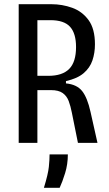

<svg xmlns="http://www.w3.org/2000/svg" viewBox="-20 -680 521 914"><path d="M69 0V-660H225Q276 -660 323.5 -643Q371 -626 401.5 -584.5Q432 -543 432 -469Q432 -428 420 -392.5Q408 -357 378 -331.5Q348 -306 294 -294V-283Q346 -278 371 -246.5Q396 -215 411 -147L444 0H351L322 -144Q316 -175 307 -199Q298 -223 278.5 -237Q259 -251 223 -251H158V0ZM158 -319H210Q277 -319 309.5 -352Q342 -385 342 -456Q342 -521 313.5 -552.5Q285 -584 220 -584H158ZM189 214Q209 149 212.5 114.5Q216 80 216 55H303Q303 102 290 144Q277 186 264 214Z"/></svg>

Font: Bricolage Grotesque 12pt Condensed
Style: Regular
Weight: 400
Width: 3
Designer: Mathieu Triay
Foundry: Atelier Triay
Version: Version 1.001; ttfautohint (v1.8.4.7-5d5b);gftools[0.9.33.de